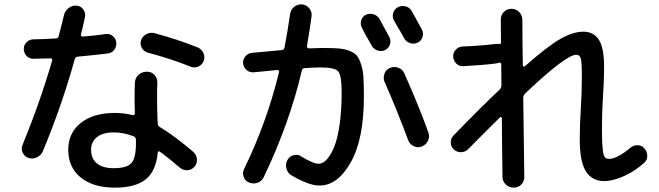

<svg xmlns="http://www.w3.org/2000/svg" viewBox="-20 -821 3040 886"><path d="M595.7 -192.4Q549.8 -210 504.9 -210Q455.1 -210 427.7 -188.5Q400.4 -167 400.4 -129.9Q400.4 -88.9 427.2 -66.9Q454.1 -44.9 504.9 -44.9Q564.5 -44.9 585.9 -67.9Q607.4 -90.8 607.4 -160.2V-176.8Q606.4 -188.5 595.7 -192.4ZM294.9 -129.9Q294.9 -207 352.5 -253.4Q410.2 -299.8 509.8 -299.8Q551.8 -299.8 591.8 -290Q602.5 -288.1 602.5 -298.8Q599.6 -371.1 602.5 -439.5Q603.5 -461.9 619.6 -476.1Q635.7 -490.2 658.2 -490.2Q679.7 -490.2 693.4 -474.6Q707 -459 706.1 -438.5Q703.1 -380.9 707 -263.7Q707 -262.7 707.5 -258.3Q708 -253.9 708 -251Q708 -240.2 716.8 -235.4Q786.1 -193.4 872.1 -120.1Q886.7 -107.4 888.7 -87.4Q890.6 -67.4 877.9 -52.2Q865.2 -37.1 845.7 -35.6Q826.2 -34.2 810.5 -46.9Q755.9 -93.8 717.8 -121.1Q714.8 -123 711.4 -122.1Q708 -121.1 708 -117.2Q700.2 -32.2 652.8 6.3Q605.5 44.9 509.8 44.9Q410.2 44.9 352.5 -2Q294.9 -48.8 294.9 -129.9ZM112.3 -91.8Q93.8 -97.7 85 -115.7Q76.2 -133.8 84 -152.3Q166 -352.5 220.7 -542Q221.7 -545.9 219.7 -548.8Q217.8 -551.8 212.9 -551.8Q161.1 -549.8 133.8 -549.8Q115.2 -549.8 102.5 -563Q89.8 -576.2 89.8 -595.2Q89.8 -614.3 103.5 -627Q117.2 -639.6 135.7 -639.6Q169.9 -639.6 238.3 -643.6Q248 -643.6 251 -654.3Q252 -660.2 261.7 -696.8Q271.5 -733.4 275.4 -752Q280.3 -771.5 296.9 -784.2Q313.5 -796.9 334 -794.9Q353.5 -793 364.7 -776.9Q376 -760.7 372.1 -742.2Q369.1 -729.5 363.3 -702.6Q357.4 -675.8 353.5 -663.1Q351.6 -652.3 362.3 -652.3Q414.1 -656.2 469.7 -664.1Q487.3 -666 501 -654.3Q514.6 -642.6 516.6 -625Q518.6 -606.4 507.3 -591.3Q496.1 -576.2 476.6 -574.2Q431.6 -568.4 338.9 -559.6Q328.1 -557.6 325.2 -548.8Q266.6 -336.9 177.7 -123Q169.9 -104.5 150.9 -95.2Q131.8 -85.9 112.3 -91.8ZM891.6 -602.5Q910.2 -594.7 918.5 -576.7Q926.8 -558.6 919.9 -540Q913.1 -521.5 894.5 -513.7Q876 -505.9 858.4 -513.7Q772.5 -548.8 662.1 -578.1Q643.6 -583 634.3 -600.1Q625 -617.2 630.9 -634.8Q636.7 -653.3 654.8 -663.1Q672.9 -672.9 692.4 -668Q795.9 -640.6 891.6 -602.5Z M1756.8 -589.8Q1741.2 -582 1722.7 -587.9Q1704.1 -593.8 1695.3 -610.4Q1687.5 -624 1672.4 -650.9Q1657.2 -677.7 1650.4 -692.4Q1641.6 -708 1646.5 -726.1Q1651.4 -744.1 1667 -752Q1683.6 -760.7 1702.6 -755.4Q1721.7 -750 1731.4 -733.4Q1746.1 -706.1 1776.4 -650.4Q1785.2 -633.8 1779.3 -615.7Q1773.4 -597.7 1756.8 -589.8ZM1843.8 -646.5Q1836.9 -660.2 1820.8 -687Q1804.7 -713.9 1797.9 -726.6Q1789.1 -743.2 1794.4 -761.2Q1799.8 -779.3 1816.9 -788.1Q1834 -796.9 1852.5 -791.5Q1871.1 -786.1 1880.9 -768.6Q1896.5 -740.2 1926.8 -684.6Q1935.5 -668.9 1929.7 -650.4Q1923.8 -631.8 1906.7 -624Q1889.6 -616.2 1871.1 -622.6Q1852.5 -628.9 1843.8 -646.5ZM1845.7 -482.4Q1915 -327.1 1957 -209Q1963.9 -189.5 1954.6 -170.9Q1945.3 -152.3 1925.8 -144.5Q1906.2 -137.7 1888.2 -147Q1870.1 -156.2 1863.3 -174.8Q1811.5 -314.5 1754.9 -442.4Q1747.1 -460.9 1753.9 -480.5Q1760.7 -500 1779.8 -507.8Q1798.8 -515.6 1818.4 -508.3Q1837.9 -501 1845.7 -482.4ZM1150.4 -487.3Q1131.8 -486.3 1118.2 -497.6Q1104.5 -508.8 1101.6 -528.3Q1100.6 -546.9 1112.3 -561Q1124 -575.2 1142.6 -577.1Q1254.9 -587.9 1280.3 -589.8Q1291 -591.8 1293 -601.6Q1306.6 -672.9 1318.4 -754.9Q1321.3 -776.4 1336.9 -789.1Q1352.5 -801.8 1374 -800.8Q1393.6 -798.8 1406.7 -783.2Q1419.9 -767.6 1418 -748Q1411.1 -694.3 1396.5 -609.4Q1395.5 -605.5 1398.4 -601.6Q1401.4 -597.7 1406.2 -597.7Q1452.1 -599.6 1463.9 -599.6Q1510.7 -599.6 1539.1 -597.7Q1567.4 -595.7 1591.3 -586.9Q1615.2 -578.1 1626.5 -564.5Q1637.7 -550.8 1646.5 -523.4Q1655.3 -496.1 1657.2 -462.9Q1659.2 -429.7 1659.2 -375Q1659.2 -178.7 1598.6 -71.8Q1538.1 35.2 1454.1 35.2Q1405.3 35.2 1325.2 -11.7Q1307.6 -21.5 1301.8 -43Q1295.9 -64.5 1306.6 -83Q1315.4 -99.6 1335.4 -105Q1355.5 -110.4 1371.1 -98.6Q1426.8 -64.5 1451.2 -65.4Q1469.7 -65.4 1488.3 -85.4Q1506.8 -105.5 1522.5 -144Q1538.1 -182.6 1547.4 -248Q1556.6 -313.5 1556.6 -394.5Q1556.6 -472.7 1541 -491.2Q1525.4 -509.8 1460.9 -509.8Q1432.6 -509.8 1386.7 -506.8Q1376 -506.8 1373 -496.1Q1316.4 -252.9 1197.3 -3.9Q1188.5 14.6 1169.4 22Q1150.4 29.3 1129.9 21.5Q1111.3 14.6 1104.5 -4.4Q1097.7 -23.4 1106.4 -41Q1211.9 -257.8 1267.6 -488.3Q1269.5 -498 1259.8 -498Z M2889.6 -139.6Q2903.3 -151.4 2922.9 -150.9Q2942.4 -150.4 2954.1 -135.7Q2966.8 -121.1 2966.8 -101.6Q2966.8 -82 2952.1 -69.3Q2910.2 -31.2 2859.4 -8.3Q2808.6 14.6 2767.6 14.6Q2712.9 14.6 2684.1 -29.8Q2655.3 -74.2 2655.3 -176.8Q2655.3 -246.1 2660.2 -318.4Q2665 -386.7 2665 -469.7Q2665 -533.2 2660.2 -550.8Q2655.3 -568.4 2639.6 -568.4Q2591.8 -568.4 2403.3 -389.6Q2395.5 -381.8 2394.5 -370.1Q2395.5 -308.6 2397 -188Q2398.4 -67.4 2399.4 -4.9Q2399.4 16.6 2385.3 30.8Q2371.1 44.9 2350.1 44.9Q2329.1 44.9 2314 30.3Q2298.8 15.6 2298.8 -4.9Q2297.9 -50.8 2296.9 -141.1Q2295.9 -231.4 2295.9 -276.4Q2295.9 -279.3 2292.5 -280.3Q2289.1 -281.2 2287.1 -279.3Q2273.4 -265.6 2244.6 -237.3Q2215.8 -209 2190.4 -183.1Q2165 -157.2 2140.6 -132.8Q2127 -119.1 2107.9 -118.7Q2088.9 -118.2 2074.7 -130.9Q2060.5 -143.6 2060.1 -163.6Q2059.6 -183.6 2074.2 -197.3Q2202.1 -329.1 2285.2 -407.2Q2293.9 -416 2293.9 -426.8Q2293.9 -442.4 2293.5 -475.1Q2293 -507.8 2293 -525.4Q2293 -529.3 2289.6 -531.2Q2286.1 -533.2 2282.2 -531.2L2269.5 -528.3Q2210.9 -520.5 2117.2 -515.6Q2098.6 -514.6 2085.4 -527.8Q2072.3 -541 2071.3 -559.6Q2070.3 -577.1 2083 -591.3Q2095.7 -605.5 2114.3 -606.4Q2208 -610.4 2266.6 -618.2Q2273.4 -619.1 2281.2 -618.2Q2292 -616.2 2292 -624Q2292 -640.6 2291.5 -676.3Q2291 -711.9 2291 -730.5Q2291 -752 2305.2 -766.1Q2319.3 -780.3 2340.3 -780.3Q2361.3 -780.3 2376 -765.1Q2390.6 -750 2390.6 -728.5Q2390.6 -692.4 2391.1 -622.6Q2391.6 -552.7 2392.6 -518.6Q2392.6 -514.6 2396.5 -514.2Q2400.4 -513.7 2402.3 -515.6Q2508.8 -609.4 2566.9 -642.1Q2625 -674.8 2671.9 -674.8Q2719.7 -674.8 2743.7 -637.2Q2767.6 -599.6 2767.6 -512.7Q2767.6 -445.3 2761.7 -360.4Q2757.8 -303.7 2757.8 -219.7Q2757.8 -161.1 2761.2 -132.3Q2764.6 -103.5 2771 -95.7Q2777.3 -87.9 2790 -87.9Q2828.1 -87.9 2889.6 -139.6Z"/></svg>

Font: Rounded-X Mgen+ 2m medium
Style: Regular
Weight: 500
Designer: [Source Han Sans]
Ryoko NISHIZUKA  (kana & ideographs); Paul D. Hunt (Latin, Greek & Cyrillic); Wenlong ZHANG  (bopomofo
Version: Version 1.059.20150602